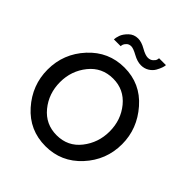

<svg xmlns="http://www.w3.org/2000/svg" viewBox="-243 -1074 1239 1239"><g transform="rotate(45 376.0 -455.0)"><path d="M311 -843Q291 -843 279 -831Q267 -819 264.5 -810Q262 -801 262 -795H200Q200 -810 208.5 -834.5Q217 -859 243 -884.5Q269 -910 307 -910Q338 -910 376.5 -888Q415 -866 438 -866Q460 -866 473.5 -878.5Q487 -891 489.5 -900Q492 -909 492 -915H555Q555 -906 549.5 -889.5Q544 -873 532 -851.5Q520 -830 496 -815Q472 -800 441 -800Q408 -800 369 -821.5Q330 -843 311 -843ZM35 -355Q35 -500 134 -607.5Q233 -715 377 -715Q523 -715 619.5 -604.5Q716 -494 716 -354Q716 -209 617.5 -102Q519 5 375 5Q228 5 131.5 -104Q35 -213 35 -355ZM376 -96Q478 -96 539.5 -174.5Q601 -253 601 -355Q601 -460 538 -536.5Q475 -613 376 -613Q274 -613 211.5 -535Q149 -457 149 -355Q149 -250 212 -173Q275 -96 376 -96Z"/></g></svg>

Font: Raleway-v4020 SemiBold
Style: Regular
Weight: 600
Designer: Matt McInerney, Pablo Impallari, Rodrigo Fuenzalida
Foundry: Matt McInerney, Pablo Impallari, Rodrigo Fuenzalida
Version: Version 4.020;PS 004.020;hotconv 1.0.88;makeotf.lib2.5.64775